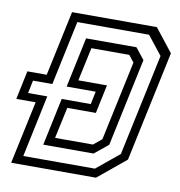

<svg xmlns="http://www.w3.org/2000/svg" viewBox="-91 -773 794 846"><g transform="rotate(10 306.0 -350.0)"><path d="M14.5 0 74.5 -281H-12L15 -409H101.5L163.5 -700H543L624 -597L519 -103L394 0ZM62 -38.5H382.5L484 -122L581 -577.5L515 -661H194L133 -373H46.5L34.5 -315.5H120.5ZM140 -103 185 -315.5H315L327 -373H197L244.5 -597H470L510 -546.5L426.5 -153L365 -103ZM186 -141.5H355.5L392.5 -172L468.5 -528L444.5 -558.5H275L243 -409H371L344 -281H216Z"/></g></svg>

Font: Tourney
Style: Italic
Weight: 400
Italic angle: -12°
Version: Version 1.015